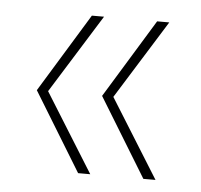

<svg xmlns="http://www.w3.org/2000/svg" viewBox="-36 -507 446 425"><g transform="rotate(5 187.0 -295.0)"><path d="M70 -295 179 -120H152L45 -295L152 -470H179ZM215 -295 324 -120H297L190 -295L297 -470H324Z"/></g></svg>

Font: Poppins Devanagari Thin
Style: Regular
Weight: 100
Designer: Ninad Kale (Devanagari), Jonny Pinhorn (Latin)
Foundry: Indian Type Foundry
Version: 4.005